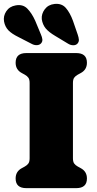

<svg xmlns="http://www.w3.org/2000/svg" viewBox="-48 -975 504 995"><path d="M330 -155Q330 -137 336.2 -128Q342.5 -119 355 -112L370.5 -103.5Q402.5 -86.5 402.5 -50Q402.5 0 347 0H88.5Q33 0 33 -50Q33 -86.5 65 -103.5L80.5 -112Q93 -119 99.2 -128Q105.5 -137 105.5 -155V-545Q105.5 -563 99.2 -572Q93 -581 80.5 -588L65 -596.5Q33 -613.5 33 -650Q33 -700 88.5 -700H347Q402.5 -700 402.5 -650Q402.5 -613.5 370.5 -596.5L355 -588Q342.5 -581 336.2 -572Q330 -563 330 -545ZM330 -867.5 355 -795Q360 -780.5 360.8 -769Q361.5 -757.5 352.5 -748Q344 -740 330.5 -740.5Q317 -741 305 -748.5L239.5 -788Q204.5 -808.5 188.5 -828.2Q172.5 -848 168.5 -875.5Q166 -903 184 -927Q202 -951 234.5 -954.5Q272 -958.5 293.5 -933.5Q315 -908.5 330 -867.5ZM134.5 -867.5 164 -796.5Q170 -783 171.5 -771.2Q173 -759.5 164.5 -750Q156.5 -741.5 143.2 -741Q130 -740.5 117.5 -747L49.5 -782Q12.5 -800 -4.8 -818.2Q-22 -836.5 -27 -863.5Q-32 -891.5 -15.5 -916.5Q1 -941.5 33 -947Q70 -954 93.2 -930.8Q116.5 -907.5 134.5 -867.5Z"/></svg>

Font: Fraunces 72pt SuperSoft Black
Style: Regular
Weight: 900
Version: Version 1.000;[0bf87f6ff]